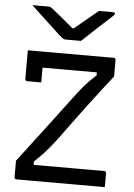

<svg xmlns="http://www.w3.org/2000/svg" viewBox="-62 -991 723 1037"><g transform="rotate(5 300.0 -472.5)"><path d="M546.2 0H66.9Q61.9 0 58.9 -3Q55.9 -6 55.9 -11V-100.2Q97.4 -155.2 139.2 -210.1Q180.9 -265 225 -322.9Q269 -380.8 316.6 -444.6Q337.9 -473.8 354.3 -494.8Q370.7 -515.9 384.7 -531.8Q398.6 -547.8 412.5 -562.1Q426.4 -576.5 442.6 -591.3Q458.9 -606.1 480.2 -625.2L449.3 -575.8V-637.8L469 -613.6Q400.2 -613.6 348.2 -613.6Q296.3 -613.6 254 -613.6Q211.7 -613.6 170.8 -613.6H141.8Q124 -613.6 110.6 -618.4Q97.2 -623.2 88.1 -633.5Q78.9 -643.8 73.8 -660.2Q68.7 -676.5 67.6 -700H533.1Q537.1 -700 539.1 -698.5Q541.1 -697 542.6 -695Q544.1 -693 544.1 -689V-599.8Q524.6 -575.2 490.9 -531.7Q457.1 -488.2 412.8 -429.4Q368.5 -370.5 315.6 -298.1Q288.4 -259.7 267.9 -233Q247.4 -206.3 231.4 -187.2Q215.4 -168 200.4 -151.9Q185.3 -135.8 168.2 -119.5Q151 -103.3 129.2 -81.8L152.4 -120.7V-59.3L135.3 -86.4Q204.7 -86.4 262 -86.4Q319.4 -86.4 368.8 -86.4Q418.2 -86.4 462.9 -86.4H535.2Q540.2 -86.4 543.2 -83.4Q546.2 -80.4 546.2 -75.4Q546.2 -56.5 546.2 -37.7Q546.2 -19 546.2 0ZM154.9 -533.4Q134.9 -533.4 116.9 -533.4Q98.9 -533.4 78.6 -533.4Q75.6 -533.4 73.1 -534.9Q70.6 -536.4 69.1 -538.9Q67.6 -541.4 67.6 -544.4Q67.6 -561.4 67.6 -581.2Q67.6 -601 67.6 -622Q67.6 -643 67.6 -663Q67.6 -683 67.6 -700Q102.5 -700 121.6 -693.3Q140.7 -686.5 147.8 -671.7Q154.9 -656.9 154.9 -631.7Q154.9 -616.8 154.9 -599.7Q154.9 -582.6 154.9 -565.7Q154.9 -548.8 154.9 -533.4ZM349.1 -775.6Q339.3 -775.6 323 -775.6Q306.6 -775.6 290.4 -775.6Q274.3 -775.6 264.5 -775.6Q257.5 -775.6 251.7 -779.2Q245.9 -782.8 230.6 -795.8Q222.6 -803.8 204.5 -820.5Q186.5 -837.3 163.2 -858.8Q139.8 -880.3 115.8 -903Q91.7 -925.6 70.7 -945.2Q89.4 -944.7 111.5 -945Q133.6 -945.2 152.2 -945.2Q163.2 -945.2 168 -943.5Q172.8 -941.8 180.8 -935.2Q197 -922.7 233 -893.1Q269.1 -863.4 320.5 -820L267.3 -839.8Q283.8 -839.8 300 -839.8Q316.2 -839.8 332.2 -839.8L279.8 -819.2Q330.6 -861.8 367.4 -892.1Q404.3 -922.3 431.9 -945.2H507.4Q512 -945.2 514.5 -944.5Q517 -943.7 518 -942.2Q519 -940.7 519 -938.2Q519 -934.2 515.4 -930Q511.9 -925.7 496.1 -911.7Q483.1 -899.8 463.5 -881.8Q443.8 -863.8 422.1 -843.7Q400.4 -823.7 381.2 -805.5Q361.9 -787.2 349.1 -775.6Z"/></g></svg>

Font: Recursive Sans Linear Light
Style: Regular
Weight: 300
Version: Version 1.085